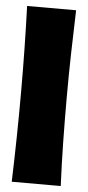

<svg xmlns="http://www.w3.org/2000/svg" viewBox="-52 -734 350 765"><g transform="rotate(5 123.0 -351.5)"><path d="M221 -703Q218 -615 216 -527Q214 -439 214 -350Q214 -262 215.5 -175Q217 -88 221 0H25Q31 -180 31 -361Q31 -532 25 -703Z"/></g></svg>

Font: CAT Rhythmus
Style: Regular
Weight: 400
Designer: Peter Wiegel nach alter Vorlage
Foundry: Peter Wiegel
Version: 1.000